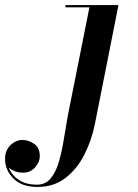

<svg xmlns="http://www.w3.org/2000/svg" viewBox="-204 -480 548 760"><path d="M265 -460 171.5 11.5Q159 74.5 130.2 131.5Q101.5 188.5 55.5 224.2Q9.5 260 -55.5 260Q-118 260 -151 226.5Q-184 193 -184 149.5Q-184 115 -162.5 94.5Q-141 74 -114.5 74Q-92 74 -69.2 89Q-46.5 104 -46.5 138Q-46.5 162 -65.2 182.8Q-84 203.5 -113.5 203.5Q-129 203.5 -144 198.2Q-159 193 -169 183Q-158.5 212.5 -130 231.8Q-101.5 251 -57.5 251Q-24 251 -3.5 226.2Q17 201.5 28.8 161.5Q40.5 121.5 48.2 73.8Q56 26 64 -20L150 -451H55V-460Z"/></svg>

Font: Bodoni* 24pt Medium
Style: Italic
Weight: 500
Italic angle: -13°
Version: Version 2.3